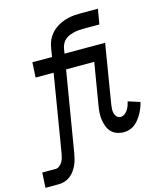

<svg xmlns="http://www.w3.org/2000/svg" viewBox="-210 -831 944 1132"><g transform="rotate(-15 262.5 -265.0)"><path d="M-75 205 -70 113H12Q24 113 35 104.5Q46 96 53 84Q60 72 63 60Q66 48 69 35L147 -438H37L42 -530H162L170 -580Q173 -598 178.5 -615Q184 -632 194.5 -648.5Q205 -665 218.5 -678Q232 -691 248.5 -701Q265 -711 282 -717.5Q299 -724 316.5 -728Q334 -732 352 -733.5Q370 -735 387 -735H497L481 -643H383Q369 -643 355 -642Q341 -641 327 -637.5Q313 -634 299.5 -629Q286 -624 274 -614.5Q262 -605 254.5 -592Q247 -579 244 -565L238 -530H486L427 -171Q425 -157 424 -143Q423 -129 426.5 -116Q430 -103 439 -93.5Q448 -84 462 -84Q475 -84 486.5 -92.5Q498 -101 505.5 -112.5Q513 -124 517.5 -136.5Q522 -149 525 -162L597 -139Q593 -121 586.5 -104.5Q580 -88 571 -72Q562 -56 550.5 -41Q539 -26 524.5 -14.5Q510 -3 492.5 2.5Q475 8 458 8Q435 8 414.5 0.5Q394 -7 380.5 -21.5Q367 -36 359.5 -56Q352 -76 349 -97.5Q346 -119 347.5 -141.5Q349 -164 353 -186L395 -438H223L142 50Q139 68 134.5 86Q130 104 122 121.5Q114 139 103 154.5Q92 170 77 181.5Q62 193 43.5 199Q25 205 7 205Z"/></g></svg>

Font: Iosevka Curly SmBdEx
Style: Italic
Weight: 600
Width: 7
Italic angle: -9°
Monospace: yes
Designer: Belleve Invis
Foundry: Belleve Invis
Version: Version 11.1.0; ttfautohint (v1.8.3)